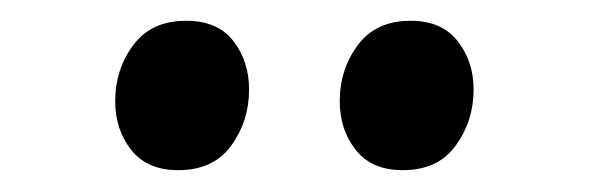

<svg xmlns="http://www.w3.org/2000/svg" viewBox="-20 -802 552 180"><path d="M146.5 -642.5Q118 -642.5 103 -661.5Q88 -680.5 88 -707Q88 -737 105 -759.8Q122 -782.5 154 -782.5H155Q184 -782.5 198.8 -763.5Q213.5 -744.5 213.5 -718Q213.5 -688.5 196.8 -665.5Q180 -642.5 147.5 -642.5ZM357 -642.5Q328.5 -642.5 313.5 -661.5Q298.5 -680.5 298.5 -707Q298.5 -737 315.5 -759.8Q332.5 -782.5 364.5 -782.5H365.5Q394 -782.5 409 -763.5Q424 -744.5 424 -718Q424 -688.5 407.2 -665.5Q390.5 -642.5 358 -642.5Z"/></svg>

Font: Merriweather 36pt Medium
Style: Regular
Weight: 500
Version: Version 2.100